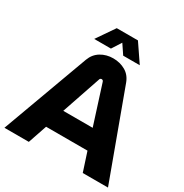

<svg xmlns="http://www.w3.org/2000/svg" viewBox="-199 -1039 1141 1193"><g transform="rotate(30 371.5 -442.5)"><path d="M0 0 227 -619Q244 -665 283 -688.5Q322 -712 371 -712Q420 -712 459 -689.5Q498 -667 515 -620L743 0H562L518 -135H221L175 0ZM264 -274H475L386 -553Q384 -559 380.5 -561.5Q377 -564 372 -564Q367 -564 363.5 -561Q360 -558 359 -553ZM207 -757 295 -885H447L534 -757H415L370 -824L327 -757Z"/></g></svg>

Font: MuseoModerno Thin
Style: Bold
Weight: 700
Version: Version 1.003